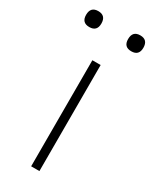

<svg xmlns="http://www.w3.org/2000/svg" viewBox="-200 -735 631 784"><g transform="rotate(30 116.0 -343.0)"><path d="M-19 -648Q-19 -686 17 -686Q53 -686 53 -648Q53 -611 17 -611Q-19 -611 -19 -648ZM179 -648Q179 -686 215 -686Q251 -686 251 -648Q251 -611 215 -611Q179 -611 179 -648ZM96 -500H135V0H96Z"/></g></svg>

Font: Haskoy ExtraLight
Style: Regular
Weight: 200
Designer: Ertekin Erdin
Foundry: Ertekin Erdin
Version: Version 2.000; ttfautohint (v1.8.4.7-5d5b)